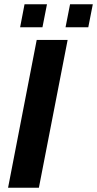

<svg xmlns="http://www.w3.org/2000/svg" viewBox="-20 -874 452 894"><path d="M17.6 0 150.9 -688H294.9L161.1 0ZM285.2 -747.1 306.2 -854H412.1L391.1 -747.1ZM73.7 -747.1 94.2 -854H198.7L177.7 -747.1Z"/></svg>

Font: Liberation Sans
Style: Bold Italic
Weight: 700
Italic angle: -12°
Designer: Steve Matteson
Foundry: Ascender Corporation
Version: Version 2.1.5